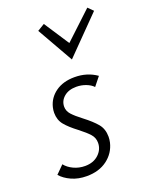

<svg xmlns="http://www.w3.org/2000/svg" viewBox="-131 -756 662 835"><g transform="rotate(-20 200.0 -339.0)"><path d="M142 -661 175 -681 251 -565 377 -683 400 -660 237 -494ZM6 -44 42 -80Q56 -62 80.5 -50.5Q105 -39 133 -39Q172 -39 196 -61.5Q220 -84 220 -115Q220 -138 205 -155Q190 -172 159 -196Q123 -223 104 -246Q85 -269 85 -302Q85 -314 88 -327Q98 -368 133 -393Q168 -418 221 -418Q279 -418 323 -387L291 -347Q279 -360 258 -368Q237 -376 214 -376Q178 -376 156.5 -357.5Q135 -339 135 -312Q135 -292 150 -275.5Q165 -259 194 -237Q232 -208 252 -184Q272 -160 272 -124Q272 -112 269 -98Q258 -52 220 -23.5Q182 5 125 5Q86 5 55 -9Q24 -23 6 -44Z"/></g></svg>

Font: Ysabeau Infant Semilight
Style: Italic
Weight: 300
Italic angle: -12°
Designer: Christian Thalmann (Catharsis Fonts)
Version: Version 0.003